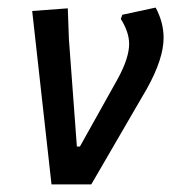

<svg xmlns="http://www.w3.org/2000/svg" viewBox="-20 -487 459 507"><path d="M391 -467Q412 -428 412 -387Q412 -332 368 -253L221 0H116L65 -458L159 -465L162 -383L183 -100H191L291 -279Q321 -334 321 -371Q321 -402 299 -437L303 -448Z"/></svg>

Font: Alegreya Sans Medium
Style: Italic
Weight: 500
Italic angle: -7°
Designer: Juan Pablo del Peral
Foundry: Huerta Tipografica
Version: Version 2.007